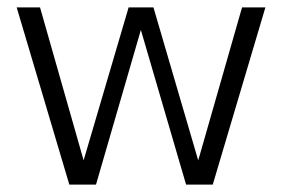

<svg xmlns="http://www.w3.org/2000/svg" viewBox="-20 -498 761 518"><path d="M167 0 25 -478H88L212 -43H199L327 -478H394L521 -44L509 -45L633 -478H696L554 0H482L349 -455H371L239 0Z"/></svg>

Font: SUSE Light
Style: Regular
Weight: 300
Designer: Rene Bieder
Foundry: SUSE
Version: Version 1.000